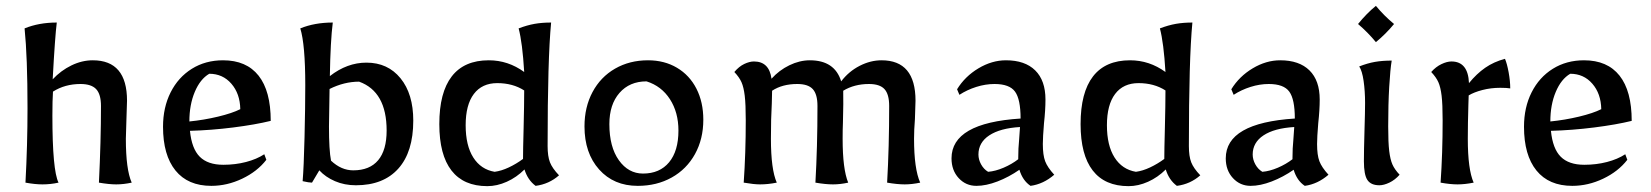

<svg xmlns="http://www.w3.org/2000/svg" viewBox="-20 -624 5642 656"><path d="M67 0Q74 -128 74 -255Q74 -429 64 -527Q113 -547 174 -547Q168 -500 160 -353Q188 -383 224 -400.5Q260 -418 297 -418Q414 -418 414 -280L412 -217L410 -150Q410 -45 430 0Q402 6 377 6Q353 6 318 0Q325 -142 325 -262Q325 -302 308.5 -319.5Q292 -337 255 -337Q202 -337 161 -311Q159 -282 159 -229Q159 -42 180 0Q153 6 125 6Q100 6 67 0Z M537 -191Q537 -257 563 -308.5Q589 -360 635.5 -389Q682 -418 742 -418Q822 -418 863.5 -365.5Q905 -313 905 -211Q852 -198 777 -188.5Q702 -179 629 -177Q635 -116 662.5 -88.5Q690 -61 743 -61Q784 -61 820.5 -70.5Q857 -80 883 -97L890 -78Q859 -38 807.5 -13.5Q756 11 702 11Q622 11 579.5 -41.5Q537 -94 537 -191ZM801 -251Q800 -304 770.5 -338Q741 -372 695 -372Q664 -354 645.5 -310Q627 -266 627 -209Q677 -214 725 -225.5Q773 -237 801 -251Z M1071 -42 1046 0Q1036 0 1014 -5Q1018 -52 1020.5 -155Q1023 -258 1023 -333Q1023 -472 1006 -527Q1055 -547 1117 -547Q1109 -484 1107 -364Q1166 -410 1232 -410Q1305 -410 1348.5 -356.5Q1392 -303 1392 -212Q1392 -105 1341 -48Q1290 9 1196 9Q1157 9 1124.5 -5Q1092 -19 1071 -42ZM1301 -178Q1301 -311 1207 -345Q1156 -345 1106 -320Q1104 -222 1104 -192Q1104 -111 1111 -75Q1146 -42 1187 -42Q1243 -42 1272 -76.5Q1301 -111 1301 -178Z M1481 -200Q1481 -308 1523.5 -363Q1566 -418 1650 -418Q1716 -418 1771 -378Q1765 -478 1752 -527Q1781 -538 1806.5 -542.5Q1832 -547 1863 -547Q1851 -422 1851 -125Q1851 -90 1859 -69.5Q1867 -49 1890 -25Q1856 5 1810 11Q1783 -9 1772 -45Q1745 -18 1711.5 -3Q1678 12 1645 12Q1564 12 1522.5 -41.5Q1481 -95 1481 -200ZM1767 -81Q1767 -112 1769 -186Q1771 -268 1771 -315Q1732 -340 1679 -340Q1627 -340 1599 -303Q1571 -266 1571 -196Q1571 -127 1597 -86Q1623 -45 1670 -37Q1693 -40 1718.5 -52Q1744 -64 1767 -81Z M1977 -192Q1977 -258 2004.5 -309.5Q2032 -361 2081.5 -389.5Q2131 -418 2194 -418Q2250 -418 2293 -392.5Q2336 -367 2359.5 -321Q2383 -275 2383 -215Q2383 -149 2354.5 -97.5Q2326 -46 2275 -17.5Q2224 11 2159 11Q2077 11 2027 -45Q1977 -101 1977 -192ZM2298 -178Q2298 -240 2269 -285Q2240 -330 2189 -346Q2131 -346 2096.5 -306.5Q2062 -267 2062 -200Q2062 -122 2094.5 -76.5Q2127 -31 2177 -31Q2234 -31 2266 -69.5Q2298 -108 2298 -178Z M2521 0Q2528 -100 2528 -213Q2528 -268 2524.5 -297Q2521 -326 2513.5 -343Q2506 -360 2489 -378Q2505 -397 2523 -405.5Q2541 -414 2556 -414Q2608 -414 2616 -355Q2642 -384 2677 -401Q2712 -418 2747 -418Q2832 -418 2854 -346Q2880 -380 2917 -399Q2954 -418 2992 -418Q3108 -418 3108 -280L3106 -217Q3103 -180 3103 -150Q3103 -47 3124 0Q3096 6 3071 6Q3046 6 3011 0Q3018 -121 3018 -262Q3018 -302 3002 -319.5Q2986 -337 2949 -337Q2899 -337 2861 -314Q2862 -277 2860 -204Q2859 -183 2859 -150Q2859 -46 2878 0Q2851 6 2826 6Q2801 6 2766 0Q2773 -121 2773 -262Q2773 -302 2757 -319.5Q2741 -337 2704 -337Q2653 -337 2618 -314L2617 -271Q2614 -220 2614 -150Q2614 -45 2634 0Q2604 6 2577 6Q2556 6 2521 0Z M3231 -83Q3231 -204 3467 -219Q3467 -285 3448 -311Q3429 -337 3378 -337Q3347 -337 3315.5 -327Q3284 -317 3258 -300L3250 -319Q3277 -363 3323 -390.5Q3369 -418 3417 -418Q3482 -418 3517 -383.5Q3552 -349 3552 -284Q3552 -248 3547 -203Q3543 -155 3543 -132Q3543 -94 3551 -73Q3559 -52 3582 -27Q3545 5 3501 11Q3474 -7 3463 -44Q3427 -19 3388 -4Q3349 11 3316 11Q3280 11 3255.5 -15.5Q3231 -42 3231 -83ZM3459 -80V-85Q3459 -117 3462 -147L3465 -190Q3397 -186 3360 -161.5Q3323 -137 3323 -96Q3323 -79 3332 -62.5Q3341 -46 3356 -37Q3381 -39 3409 -51Q3437 -63 3459 -80Z M3672 -200Q3672 -308 3714.5 -363Q3757 -418 3841 -418Q3907 -418 3962 -378Q3956 -478 3943 -527Q3972 -538 3997.5 -542.5Q4023 -547 4054 -547Q4042 -422 4042 -125Q4042 -90 4050 -69.5Q4058 -49 4081 -25Q4047 5 4001 11Q3974 -9 3963 -45Q3936 -18 3902.5 -3Q3869 12 3836 12Q3755 12 3713.5 -41.5Q3672 -95 3672 -200ZM3958 -81Q3958 -112 3960 -186Q3962 -268 3962 -315Q3923 -340 3870 -340Q3818 -340 3790 -303Q3762 -266 3762 -196Q3762 -127 3788 -86Q3814 -45 3861 -37Q3884 -40 3909.5 -52Q3935 -64 3958 -81Z M4168 -83Q4168 -204 4404 -219Q4404 -285 4385 -311Q4366 -337 4315 -337Q4284 -337 4252.5 -327Q4221 -317 4195 -300L4187 -319Q4214 -363 4260 -390.5Q4306 -418 4354 -418Q4419 -418 4454 -383.5Q4489 -349 4489 -284Q4489 -248 4484 -203Q4480 -155 4480 -132Q4480 -94 4488 -73Q4496 -52 4519 -27Q4482 5 4438 11Q4411 -7 4400 -44Q4364 -19 4325 -4Q4286 11 4253 11Q4217 11 4192.5 -15.5Q4168 -42 4168 -83ZM4396 -80V-85Q4396 -117 4399 -147L4402 -190Q4334 -186 4297 -161.5Q4260 -137 4260 -96Q4260 -79 4269 -62.5Q4278 -46 4293 -37Q4318 -39 4346 -51Q4374 -63 4396 -80Z M4640 -73Q4640 -110 4642 -178Q4644 -242 4644 -272Q4644 -313 4639 -347.5Q4634 -382 4624 -397Q4652 -408 4677.5 -412.5Q4703 -417 4735 -417Q4730 -388 4726.5 -327.5Q4723 -267 4723 -192Q4723 -137 4726.5 -108Q4730 -79 4737.5 -62Q4745 -45 4762 -27Q4746 -9 4727 0Q4708 9 4693 9Q4664 9 4652 -9Q4640 -27 4640 -73ZM4620 -542Q4650 -579 4681 -604Q4709 -570 4743 -542Q4715 -508 4681 -480Q4654 -513 4620 -542Z M4902 0Q4909 -100 4909 -213Q4909 -268 4905.5 -297Q4902 -326 4894.5 -343Q4887 -360 4870 -378Q4886 -396 4905 -405Q4924 -414 4939 -414Q4996 -414 4999 -340Q5025 -372 5054.5 -392.5Q5084 -413 5122 -423Q5129 -407 5134.5 -377Q5140 -347 5140 -322Q5128 -324 5106 -324Q5074 -324 5045 -316.5Q5016 -309 4998 -298L4997 -267Q4995 -201 4995 -150Q4995 -45 5015 0Q4985 6 4960 6Q4935 6 4902 0Z M5187 -191Q5187 -257 5213 -308.5Q5239 -360 5285.5 -389Q5332 -418 5392 -418Q5472 -418 5513.5 -365.5Q5555 -313 5555 -211Q5502 -198 5427 -188.5Q5352 -179 5279 -177Q5285 -116 5312.5 -88.5Q5340 -61 5393 -61Q5434 -61 5470.5 -70.5Q5507 -80 5533 -97L5540 -78Q5509 -38 5457.5 -13.5Q5406 11 5352 11Q5272 11 5229.5 -41.5Q5187 -94 5187 -191ZM5451 -251Q5450 -304 5420.5 -338Q5391 -372 5345 -372Q5314 -354 5295.5 -310Q5277 -266 5277 -209Q5327 -214 5375 -225.5Q5423 -237 5451 -251Z"/></svg>

Font: Mirza
Style: Regular
Weight: 400
Designer: Arabic design by Kourosh Beigpour, Latin design by Eduardo Tunni, engineering by Lasse Fister
Version: Version 1.000